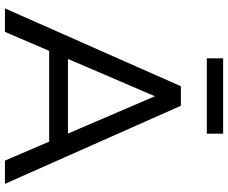

<svg xmlns="http://www.w3.org/2000/svg" viewBox="-93 -830 923 777"><g transform="rotate(90 368.5 -441.5)"><path d="M109 0H14L329 -712H408L724 0H630L354 -643H385ZM149 -179 182 -255H554L587 -179ZM216 -817V-883H521V-817Z"/></g></svg>

Font: Muli Medium
Style: Regular
Weight: 500
Designer: Vernon Adams
Foundry: Vernon Adams
Version: Version 2.100; ttfautohint (v1.8.1.43-b0c9)